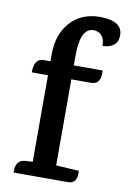

<svg xmlns="http://www.w3.org/2000/svg" viewBox="-83 -775 551 826"><g transform="rotate(10 192.5 -362.0)"><path d="M109 -499V-530Q109 -616 156.5 -669.5Q204 -723 284 -724Q385 -724 385 -661Q385 -632 366.5 -617.5Q348 -603 318 -603Q318 -633 304 -648Q290 -663 269 -663Q211 -663 211 -541V-499H337Q342 -438 297 -438H211V-62L311 -56Q316 0 273 0H36Q36 0 36 -8Q36 -54 75 -58L109 -60V-438H38Q38 -499 79 -499Z"/></g></svg>

Font: Karma SemiBold
Style: Regular
Weight: 600
Designer: Joana Correia
Foundry: Indian Type Foundry
Version: Version 1.202;PS 1.0;hotconv 1.0.78;makeotf.lib2.5.61930; tt